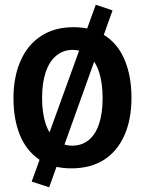

<svg xmlns="http://www.w3.org/2000/svg" viewBox="-20 -698 612 812"><path d="M456 -654 188 94 114 70 385 -678ZM414 -282Q414 -347 399 -393Q384 -439 355.5 -463Q327 -487 287 -487Q248 -487 218.5 -463Q189 -439 173.5 -393.5Q158 -348 158 -284Q158 -220 173 -175Q188 -130 217 -106Q246 -82 285 -82Q326 -82 355 -105.5Q384 -129 399 -174.5Q414 -220 414 -282ZM536 -284Q536 -193 506 -125.5Q476 -58 419.5 -22Q363 14 282 14Q200 14 145.5 -23.5Q91 -61 64 -127.5Q37 -194 37 -282Q37 -373 67 -441Q97 -509 154 -546Q211 -583 290 -583Q372 -583 426.5 -546Q481 -509 508.5 -441.5Q536 -374 536 -284Z"/></svg>

Font: Yaldevi SemiBold
Style: Regular
Weight: 600
Designer: Sol Matas, Rajitha Manaperi, Kosala Senevirathne
Foundry: Mooniak
Version: Version 1.100